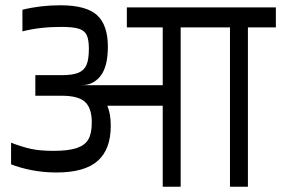

<svg xmlns="http://www.w3.org/2000/svg" viewBox="-20 -708 1066 728"><path d="M1026 -604H920V0H852V-604H665V0H597V-307H387Q400 -277 400 -231Q400 -142 350.5 -98Q301 -54 194 -54Q144 -54 99 -63Q54 -72 22 -85V-167Q63 -151 97.5 -143.5Q132 -136 183 -136Q239 -136 270.5 -146.5Q302 -157 315 -179.5Q328 -202 328 -243Q328 -298 302.5 -321.5Q277 -345 214 -345H114V-423H214Q255 -423 277 -432Q299 -441 308 -462Q317 -483 317 -523Q317 -557 309 -574.5Q301 -592 279 -599Q257 -606 212 -606Q131 -606 65 -589V-671Q133 -688 209 -688Q307 -688 348 -650.5Q389 -613 389 -531Q389 -456 361.5 -420.5Q334 -385 289 -385H597V-604H461V-680H1026Z"/></svg>

Font: Rhodium Libre
Style: Regular
Weight: 400
Designer: James Puckett
Foundry: Dunwich Type Founders
Version: Version 1.001; ttfautohint (v1.3)